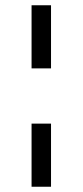

<svg xmlns="http://www.w3.org/2000/svg" viewBox="-20 -715 314 730"><path d="M100 -695H174V-455H100ZM174 -245V-5H100V-245Z"/></svg>

Font: jost-mod-400
Style: Regular
Weight: 400
Version: Version 3.200; ttfautohint (v0.97) -l 8 -r 50 -G 200 -x 14 -